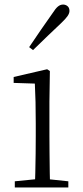

<svg xmlns="http://www.w3.org/2000/svg" viewBox="-20 -823 365 843"><path d="M45 0V-27L156 -38H175L280 -27V0ZM133 0Q134 -24 135 -64.5Q136 -105 136.5 -149Q137 -193 137 -226V-281Q137 -332 136 -375Q135 -418 133 -456L40 -459V-485L187 -519L199 -511L197 -377V-226Q197 -193 197.5 -149Q198 -105 198.5 -64.5Q199 -24 200 0ZM108 -616Q134 -655 160 -692.5Q186 -730 210 -764Q224 -786 234.5 -794.5Q245 -803 257 -803Q268 -803 276.5 -796Q285 -789 285 -775Q285 -765 277 -753Q269 -741 249 -722Q221 -696 189.5 -665.5Q158 -635 125 -603Z"/></svg>

Font: Noto Serif KR ExtraLight ExtraLight
Style: Regular
Weight: 250
Version: Version 2.003-H1;hotconv 1.1.1;makeotfexe 2.6.0